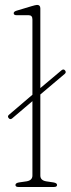

<svg xmlns="http://www.w3.org/2000/svg" viewBox="-20 -744 282 764"><path d="M14.5 -274Q8 -281.5 16.5 -288L109 -367V-667Q109 -683.5 94 -683.5H46Q34.5 -683.5 34.5 -691.5Q34.5 -698 46 -701.5L106 -719.5Q113.5 -721.5 118.8 -723Q124 -724.5 127.5 -724.5Q140.5 -724.5 140.5 -710.5V-393.5L225 -464.5Q233 -471 239 -463.5Q245 -456 237 -449.5L140.5 -368V-45.5Q140.5 -26.5 163.5 -22.5L193.5 -18Q207 -15.5 207 -8Q207 0 195 0H53Q41.5 0 41.5 -8Q41.5 -15.5 55 -18L86 -22.5Q109 -26.5 109 -45.5V-341.5L28.5 -273Q20.5 -266.5 14.5 -274Z"/></svg>

Font: Fraunces 72pt Soft Thin
Style: Regular
Weight: 100
Version: Version 1.000;[b76b70a41]